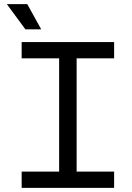

<svg xmlns="http://www.w3.org/2000/svg" viewBox="-20 -902 636 922"><path d="M84 -622V-700H528V-622H348V-78H528V0H84V-78H264V-622ZM178 -761H102L13 -882H111Z"/></svg>

Font: Rilu
Style: Regular
Weight: 500
Designer: Alí Sinisterra
Foundry: Alí Sinisterra
Version: 0.1